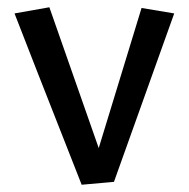

<svg xmlns="http://www.w3.org/2000/svg" viewBox="-20 -502 520 529"><path d="M370 -480 460 -465Q457 -456 294 -1L205 7Q53 -379 20 -465L116 -482L252 -94Z"/></svg>

Font: Fresca
Style: Regular
Weight: 400
Designer: Iván Moreno
Foundry: Fontstage
Version: Version 1.001